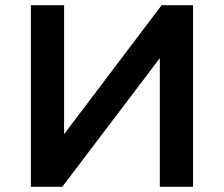

<svg xmlns="http://www.w3.org/2000/svg" viewBox="-20 -720 862 740"><path d="M99 -700H227V-203L603 -700H724V0H596V-496L220 0H99Z"/></svg>

Font: mBank SemiBold
Style: Regular
Weight: 600
Designer: Julieta Ulanovsky
Foundry: Julieta Ulanovsky
Version: Version 7.200